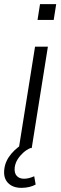

<svg xmlns="http://www.w3.org/2000/svg" viewBox="-48 -714 294 926"><path d="M43 0 121 -489H183L105 0ZM133 -618 145 -694H223L211 -618ZM55 192Q13 192 -10 167.5Q-33 143 -27 100Q-22 61 7 27Q36 -7 80 -30L99 0Q80 8 64 22.5Q48 37 37 54.5Q26 72 23 93Q20 120 32.5 134Q45 148 68 148Q79 148 91.5 145Q104 142 117 136L124 176Q112 183 94 187.5Q76 192 55 192Z"/></svg>

Font: Nunito Sans 10pt SemiCondensed Light
Style: Italic
Weight: 300
Width: 4
Italic angle: -9°
Designer: Vernon Adams
Foundry: Vernon Adams
Version: Version 3.101;gftools[0.9.27]